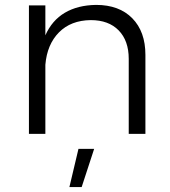

<svg xmlns="http://www.w3.org/2000/svg" viewBox="-20 -546 694 783"><path d="M573 -322V0H505V-306Q505 -380 464 -422Q423 -464 350 -464Q269 -463 220.5 -414Q172 -365 165 -282V0H98V-524H165V-402Q192 -463 244.5 -494Q297 -525 372 -526Q466 -526 519.5 -471.5Q573 -417 573 -322ZM300 61H364L313 217H263Z"/></svg>

Font: Gontserrat Light
Style: Regular
Weight: 300
Designer: Julieta Ulanovsky
Foundry: Julieta Ulanovsky
Version: Version 6.001